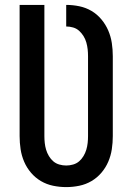

<svg xmlns="http://www.w3.org/2000/svg" viewBox="-20 -755 540 783"><path d="M250 8Q223 8 196.5 2.5Q170 -3 147 -16.5Q124 -30 106.5 -50.5Q89 -71 78.5 -95.5Q68 -120 64 -146.5Q60 -173 60 -200V-735H161V-200Q161 -186 162.5 -172Q164 -158 168 -144.5Q172 -131 179.5 -118.5Q187 -106 197.5 -97Q208 -88 222 -84Q236 -80 250 -80Q264 -80 278 -84Q292 -88 302.5 -97Q313 -106 320.5 -118.5Q328 -131 332 -144.5Q336 -158 337.5 -172Q339 -186 339 -200V-526Q339 -540 337.5 -554Q336 -568 332 -582Q328 -596 320.5 -608Q313 -620 302.5 -629.5Q292 -639 278 -643Q264 -647 250 -647V-735Q277 -735 303.5 -729.5Q330 -724 353 -710.5Q376 -697 393.5 -676Q411 -655 421.5 -630.5Q432 -606 436 -579.5Q440 -553 440 -526V-200Q440 -173 436 -146.5Q432 -120 421.5 -95.5Q411 -71 393.5 -50.5Q376 -30 353 -16.5Q330 -3 303.5 2.5Q277 8 250 8Z"/></svg>

Font: Zed Mono Semibold
Style: Regular
Weight: 600
Monospace: yes
Designer: Belleve Invis
Foundry: Belleve Invis
Version: Version 1.0.0; ttfautohint (v1.8.4)